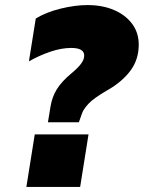

<svg xmlns="http://www.w3.org/2000/svg" viewBox="-20 -737 567 757"><path d="M169 -255 179 -316Q185 -354 204 -385Q223 -416 263 -449Q286 -468 299 -485Q312 -502 312 -518Q312 -548 261 -548Q222 -548 178 -533Q134 -518 94 -495L121 -664Q162 -689 219 -703Q276 -717 325 -717Q384 -717 429.5 -697.5Q475 -678 501 -643Q527 -608 527 -561Q527 -502 494 -458Q461 -414 403 -381Q349 -350 328.5 -327.5Q308 -305 303 -289L291 -255ZM84 0 117 -207H329L296 0Z"/></svg>

Font: Winston Black
Style: Italic
Weight: 900
Italic angle: -9°
Designer: Original fonts by Vernon Adams / Changes by Cristiano Sobral
Foundry: VOriginal fonts by Vernon Adams / Changes by Cristiano Sobral
Version: Version 2.503;July 17, 2020;FontCreator 13.0.0.2655 64-bit